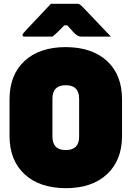

<svg xmlns="http://www.w3.org/2000/svg" viewBox="-20 -967 690 1007"><path d="M326 -720Q464 -719 542 -646.5Q620 -574 620 -446V-254Q620 -127 541.5 -53.5Q463 20 324 20Q186 19 108 -54Q30 -127 30 -254V-446Q30 -574 108.5 -647Q187 -720 326 -720ZM255 -250Q255 -217 272 -198Q289 -180 325 -180Q395 -180 395 -250V-450Q395 -485 377 -503Q360 -520 325 -520Q255 -520 255 -450ZM247 -947H386Q394 -947 399 -943.5Q404 -940 416 -928Q423 -921 440 -903Q457 -885 478.5 -862.5Q500 -840 522 -816.5Q544 -793 562 -775H410Q399 -775 393.5 -777Q388 -779 381 -784Q374 -789 363 -800.5Q352 -812 333 -834H317Q296 -812 282.5 -799Q269 -786 256 -775H109Q98 -775 98 -783Q98 -787 101 -791Q104 -795 116 -808Q127 -820 145 -839Q163 -858 183 -879Q203 -900 220 -918.5Q237 -937 247 -947Z"/></svg>

Font: Recursive Sn Lnr St XBk
Style: Regular
Weight: 1000
Version: Version 1.079;hotconv 1.0.112;makeotfexe 2.5.65598; ttfautoh